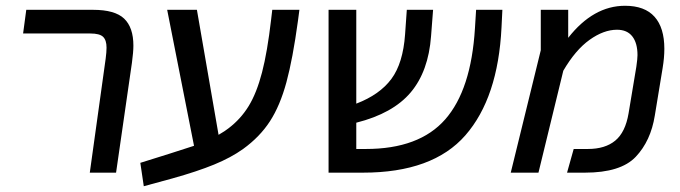

<svg xmlns="http://www.w3.org/2000/svg" viewBox="-20 -598 2356 665"><path d="M346 -395Q349 -418 349 -433Q349 -459 337 -470.5Q325 -482 293 -482H60L71 -564H302Q378 -564 410 -533.5Q442 -503 442 -440Q442 -418 437 -381L382 0H291Z M1017 -564 1012 -526Q994 -394 972 -313Q950 -232 915 -178Q880 -124 822 -82Q780 -52 721.5 -28Q663 -4 577 20L478 47L466 -34L565 -65L652 -93L559 -564H662L737 -131Q761 -145 772 -154Q814 -186 841.5 -231Q869 -276 887.5 -347Q906 -418 919 -530L923 -564Z M1720 -564 1717 -503Q1705 -259 1592 -129.5Q1479 0 1237 0H1118V-564H1214V-239Q1295 -270 1335.5 -324.5Q1376 -379 1383 -479L1389 -564H1480L1473 -473Q1464 -351 1402.5 -278Q1341 -205 1214 -173V-82H1247Q1432 -82 1522 -184.5Q1612 -287 1625 -500L1629 -564Z M2281 -429Q2281 -398 2275 -362L2248 -198Q2234 -110 2182 -55Q2130 0 2006 0H1944L1967 -82H2016Q2076 -82 2111 -111Q2146 -140 2157 -205L2184 -367Q2188 -395 2188 -407Q2188 -449 2170 -472Q2152 -495 2117 -495Q2071 -495 2022 -460Q1973 -425 1931 -353L1845 0H1749L1853 -424V-564H1948V-467Q2035 -578 2145 -578Q2213 -578 2247 -540Q2281 -502 2281 -429Z"/></svg>

Font: FiraGO
Style: Italic
Weight: 400
Italic angle: -8°
Designer: bBox Type GmbH
Foundry: bBox Type GmbH
Version: Version 1.001